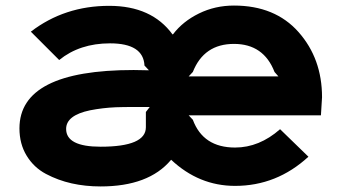

<svg xmlns="http://www.w3.org/2000/svg" viewBox="-20 -660 1229 691"><path d="M505 -257 519 -275H487Q414 -275 397 -274Q350 -272 304 -263Q218 -245 218 -196Q218 -132 342 -132Q505 -132 505 -202ZM659 -385H982L968 -401Q929 -502 822 -502Q714 -502 674 -401ZM1139 -310Q1139 -302 1135 -245H659L674 -229Q711 -129 826 -129Q913 -129 988 -195L1090 -96Q976 9 826 9Q696 9 596 -85L595 -84Q515 11 342 11Q287 11 238 0Q189 -11 145.5 -34Q102 -57 76 -99.5Q50 -142 50 -198Q50 -408 461 -408L516 -407L500 -424Q496 -504 376 -504Q267 -504 193 -444L91 -546Q212 -639 373 -639Q526 -639 601 -536L603 -537Q638 -583 696 -611.5Q754 -640 822 -640Q970 -640 1054.5 -544.5Q1139 -449 1139 -310Z"/></svg>

Font: Sinkin Sans 700 Bold
Style: Bold
Weight: 700
Designer: Keith Bates
Foundry: K-Type
Version: Sinkin Sans (version 1.0)  by Keith Bates   •   © 2014   www